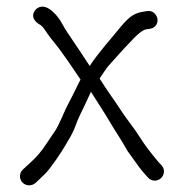

<svg xmlns="http://www.w3.org/2000/svg" viewBox="-20 -506 560 575"><path d="M408.7 -470.9C397.6 -469.4 386.4 -465.6 376.9 -459.7C366.6 -453.3 354.8 -441.8 340.4 -424.4C316.9 -395 274.5 -348.3 248.6 -308.5C235 -329.7 212.9 -362.8 182.6 -407.6C176.4 -416.8 169.5 -428.3 162 -442.1C159 -447.6 123.7 -501.6 92.2 -481.8C88.1 -479.2 84.8 -475.4 82.5 -471.1C73 -454.6 85.3 -439.8 100.2 -431.7L100.9 -431.3L101.7 -431C102.5 -430.6 108.8 -425.1 116.3 -413.8C125 -400.6 138.4 -383 156.7 -360.7C172.5 -339.6 192.7 -310.3 221.2 -267.7C217.3 -260.6 212.9 -251.9 208.4 -242.2C194.7 -213 179.7 -189 165.3 -153.9C145.9 -110.4 145.8 -116.7 117.4 -73.2C104.3 -53.2 89.8 -36 73.8 -21.6C64.1 -12.8 55.6 -5 48.3 1.9C35.8 14.4 38.2 31.8 48 41.3C58.1 51 75.9 52.7 88.7 39.8C96.9 31.6 105.5 23.4 114.4 15.2C129.8 1 167 -54.8 175.6 -70.4C185.9 -89 196.6 -102.8 206.7 -130.9C211.9 -145.4 221.2 -166.1 234.4 -192.4C239.6 -202.8 246.2 -218.1 252.3 -231.1C267.9 -206.4 295.6 -163.8 305.5 -146.7C327.4 -108.9 337.1 -98.1 361.8 -54.1L362.1 -53.6L395.9 -6.7C401.2 0.7 407.4 8.3 414.3 15.9L423.3 25.9C435.4 39.2 452.9 36.3 462.4 27.4C471.6 18.7 475.5 1.9 463.8 -10.9L455.1 -20.1C431.6 -47.9 413.1 -72.4 401.1 -91.6C383.5 -119.8 363.6 -143.9 346.5 -168.9C326.4 -200.9 300.4 -234.9 278.3 -270.9C278.3 -270.9 302.8 -307.6 303.3 -307C325.2 -331.4 348.8 -358.6 371.7 -381.8L371.9 -382.1L372.1 -382.3C394.6 -407.4 411 -417.4 416.8 -417.9L417.2 -418L429.6 -419.9C447.7 -422.8 453.8 -438.9 451.3 -450.6C448.9 -462.5 437.7 -475.7 420.5 -472.8Z"/></svg>

Font: MewTooHand
Style: BdCond
Weight: 400
Designer: Mew Too, Robert Jablonski
Version: Version 0.77